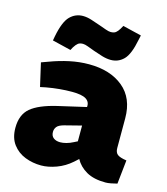

<svg xmlns="http://www.w3.org/2000/svg" viewBox="-113 -844 818 941"><g transform="rotate(15 295.5 -373.5)"><path d="M183 9Q140 9 101.5 -6Q63 -21 38.5 -53.5Q14 -86 14 -137Q14 -204 54.5 -238Q95 -272 184 -293L327 -326V-328Q329 -353 308 -366Q287 -379 237 -379Q206 -379 173.5 -376Q141 -373 108 -367L79 -361L52 -479L88 -492Q136 -510 185 -520.5Q234 -531 283 -531Q391 -531 456.5 -477Q522 -423 522 -321V-170Q522 -148 534.5 -138Q547 -128 581 -123L568 -2Q553 2 537 5Q521 8 510 8Q450 8 412.5 -13.5Q375 -35 356 -70L335 -51Q301 -21 260 -6Q219 9 183 9ZM244 -125Q258 -125 275 -129.5Q292 -134 309 -143L327 -152V-232L241 -210Q215 -203 206 -191.5Q197 -180 197 -165Q197 -145 210 -135Q223 -125 244 -125ZM176 -575 81 -598 85 -620Q100 -697 127.5 -724.5Q155 -752 193 -752Q214 -752 237 -744.5Q260 -737 283 -729Q302 -722 318 -716.5Q334 -711 343 -711Q360 -711 369 -718Q378 -725 387 -740L396 -756L491 -733L486 -710Q471 -633 444 -606Q417 -579 379 -579Q358 -579 334.5 -586Q311 -593 289 -601Q270 -608 254 -614Q238 -620 228 -620Q212 -620 203 -613Q194 -606 184 -590Z"/></g></svg>

Font: REM ExtraBold
Style: Regular
Weight: 800
Designer: Octavio Pardo
Foundry: Ashler Design
Version: Version 1.005;gftools[0.9.28]